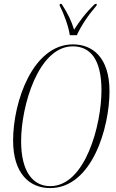

<svg xmlns="http://www.w3.org/2000/svg" viewBox="-20 -951 591 982"><path d="M337 -771H373C395 -819 430 -872 474 -923L475 -931H466C416 -884 384 -838 359 -799C344 -847 327 -882 295 -931H286L285 -923C305 -885 331 -816 337 -771ZM236 11C450 11 540 -297 540 -484C540 -660 451 -724 353 -724C149 -724 47 -433 47 -232C47 -64 131 11 236 11ZM237 1C151 1 88 -69 88 -229C88 -411 177 -714 352 -714C440 -714 499 -650 499 -489C499 -314 417 1 237 1Z"/></svg>

Font: Noto Serif Display ExtraCondensed ExtraLight
Style: Italic
Weight: 200
Width: 2
Italic angle: -12°
Designer: Monotype Design Team
Foundry: Monotype Imaging Inc.
Version: Version 2.009